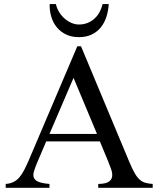

<svg xmlns="http://www.w3.org/2000/svg" viewBox="-20 -899 759 919"><path d="M450.2 0V-18.6Q484.9 -19 499.5 -28.6Q514.2 -38.1 516.6 -53.2Q519 -68.4 512.5 -87.6Q505.9 -106.9 497.6 -127L458 -222.2H201.2L156.2 -116.7Q147 -94.2 142.1 -77.1Q137.2 -60.1 142.3 -47.9Q147.5 -35.6 164.8 -28.6Q182.1 -21.5 216.8 -18.6V0H7.3V-18.6Q28.3 -20 43.9 -27.6Q59.6 -35.2 72 -49.3Q84.5 -63.5 95.2 -84.2Q106 -105 117.7 -131.8L350.1 -677.7H367.7L597.7 -127Q612.3 -92.3 624 -71.5Q635.7 -50.8 648.2 -39.6Q660.6 -28.3 675.5 -24.2Q690.4 -20 710.9 -18.6V0ZM332 -526.4 216.8 -257.8H444.3ZM500.5 -879.4Q498.5 -847.2 489.3 -818.4Q480 -789.6 462.4 -767.8Q444.8 -746.1 418.7 -733.6Q392.6 -721.2 357.4 -721.2Q323.2 -721.2 296.9 -733.6Q270.5 -746.1 252.4 -767.8Q234.4 -789.6 225.6 -818.4Q216.8 -847.2 217.8 -879.4H247.6Q252 -859.4 262.9 -841.6Q273.9 -823.7 288.8 -810.5Q303.7 -797.4 321.5 -789.6Q339.4 -781.7 357.4 -781.7Q380.4 -781.7 399.2 -789.3Q418 -796.9 432.4 -810.1Q446.8 -823.2 456.5 -841.1Q466.3 -858.9 471.2 -879.4Z"/></svg>

Font: Doulos SIL Viet
Style: Regular
Weight: 400
Designer: Walt Agee, Victor Gaultney, Peter Martin, Debbi Hosken, Becca Hirsbrunner
Foundry: SIL International
Version: Version 5.000